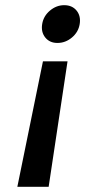

<svg xmlns="http://www.w3.org/2000/svg" viewBox="-20 -587 401 742"><path d="M168 135H47L146 -350H241ZM143 -494Q148 -525 173 -546Q198 -567 228 -567Q259 -567 276 -546Q293 -525 288 -494Q283 -463 258 -442Q233 -421 202 -421Q172 -421 155 -442Q138 -463 143 -494Z"/></svg>

Font: SVN-Poppins Medium
Style: Italic
Weight: 500
Italic angle: -10°
Designer: Ninad Kale (Devanagari), Jonny Pinhorn (Latin)
Foundry: Indian Type Foundry
Version: Version 3.002 2017; ttfautohint (v1.8.3)